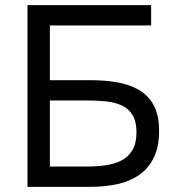

<svg xmlns="http://www.w3.org/2000/svg" viewBox="-20 -727 694 747"><path d="M87 0V-707H568V-628H174V-415H335Q387 -415 434.5 -407Q482 -399 519 -378Q556 -357 577.5 -318.5Q599 -280 599 -218Q599 -157 579 -115Q559 -73 523 -47.5Q487 -22 438 -11Q389 0 331 0ZM174 -79H320Q356 -79 390.5 -84Q425 -89 452 -102.5Q479 -116 495 -142.5Q511 -169 511 -212Q511 -255 495.5 -280Q480 -305 453 -317Q426 -329 393 -332.5Q360 -336 325 -336H174Z"/></svg>

Font: Onest
Style: Regular
Weight: 400
Designer: Dmitri Voloshin, Andrey Kudryavtsev
Foundry: Dmitri Voloshin, Andrey Kudryavtsev
Version: Version 1.000;gftools[0.9.33]